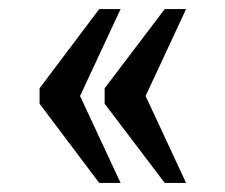

<svg xmlns="http://www.w3.org/2000/svg" viewBox="-20 -481 495 422"><path d="M342 -79 210 -253V-287L342 -461H389L300 -270L389 -79ZM198 -79 67 -253V-287L198 -461H245L156 -270L245 -79Z"/></svg>

Font: Noto Serif Tamil Condensed Medium
Style: Italic
Weight: 500
Width: 3
Italic angle: -12°
Designer: Indian Type Foundry, Tom Grace, and the Monotype Design Team
Foundry: Monotype Imaging Inc.
Version: Version 2.003; ttfautohint (v1.8.4.7-5d5b)